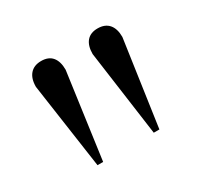

<svg xmlns="http://www.w3.org/2000/svg" viewBox="-78 -805 490 475"><g transform="rotate(-30 166.5 -567.5)"><path d="M94.2 -420.9H78.1L43 -665Q43 -688.5 54.2 -701.2Q65.4 -713.9 85.9 -713.9Q106.9 -713.9 117.4 -701.2Q127.9 -688.5 127.9 -665ZM254.9 -420.9H238.8L205.1 -665Q205.1 -688.5 215.8 -701.2Q226.6 -713.9 247.1 -713.9Q268.1 -713.9 279.1 -701.2Q290 -688.5 290 -665Z"/></g></svg>

Font: BabelStone Ogham Pictish
Style: Bold Italic
Weight: 700
Italic angle: -30°
Designer: Andrew West
Foundry: BabelStone
Version: Version 1.02 March 14, 2022